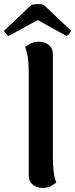

<svg xmlns="http://www.w3.org/2000/svg" viewBox="-54 -914 371 948"><path d="M156 14Q127 14 107.5 -2.5Q88 -19 88 -48V-560Q88 -590 84.5 -621Q81 -652 70 -682Q78 -689 96 -698.5Q114 -708 138 -708Q167 -708 187 -692Q207 -676 207 -647V-135Q207 -106 210 -74Q213 -42 224 -13Q216 -6 198.5 4Q181 14 156 14ZM163 -889 297 -762Q297 -758 289 -748.5Q281 -739 275 -736L132 -815L-12 -736Q-17 -739 -25 -748.5Q-33 -758 -34 -762L100 -889Q106 -892 119 -893Q132 -894 144.5 -893.5Q157 -893 163 -889Z"/></svg>

Font: Arima Thin SemiBold
Style: Regular
Weight: 600
Version: Version 1.100